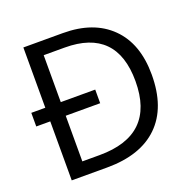

<svg xmlns="http://www.w3.org/2000/svg" viewBox="-126 -842 974 969"><g transform="rotate(-20 361.0 -357.0)"><path d="M660.2 -363.8Q660.2 -187 564.2 -93.5Q468.3 0 288.1 0H98.1V-316.9H22.9V-390.1H98.1V-713.9H310.1Q474.6 -713.9 567.4 -622.3Q660.2 -530.8 660.2 -363.8ZM571.8 -360.8Q571.8 -642.1 293.9 -642.1H181.2V-390.1H366.2V-316.9H181.2V-71.8H273.9Q571.8 -71.8 571.8 -360.8Z"/></g></svg>

Font: Open Sans Y to K
Style: Regular
Weight: 400
Version: Version 1.10